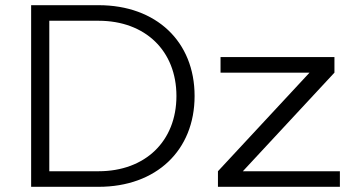

<svg xmlns="http://www.w3.org/2000/svg" viewBox="-20 -720 1370 740"><path d="M100 0H360C582 0 730 -140 730 -350C730 -560 582 -700 360 -700H100ZM360 -60H170V-640H360C540 -640 660 -524 660 -350C660 -176 540 -60 360 -60ZM916 -60 1269 -440V-500H830V-440H1173L820 -60V0H1290V-60Z"/></svg>

Font: Gully Light
Style: Regular
Weight: 300
Designer: jaikishan Patel
Foundry: MagicType
Version: Version 1.000;Glyphs 3.2 (3242)